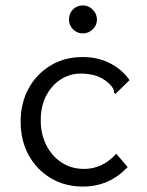

<svg xmlns="http://www.w3.org/2000/svg" viewBox="-20 -676 540 707"><path d="M285 11Q219 11 167 -20Q115 -51 85.5 -105Q56 -159 56 -228Q56 -297 85.5 -350.5Q115 -404 166.5 -435Q218 -466 284 -466Q340 -466 384.5 -443.5Q429 -421 457 -381L412 -337L405 -330L400 -335Q400 -343 396.5 -350Q393 -357 381 -369Q359 -389 334 -397Q309 -405 276 -405Q238 -405 204.5 -384Q171 -363 150.5 -324.5Q130 -286 130 -233Q130 -182 150.5 -141.5Q171 -101 207 -77.5Q243 -54 289 -54Q358 -54 408 -110L450 -61Q383 11 285 11ZM285 -553Q264 -553 249 -568Q234 -583 234 -604Q234 -626 248.5 -641Q263 -656 285 -656Q306 -656 321.5 -640.5Q337 -625 337 -604Q337 -583 321.5 -568Q306 -553 285 -553Z"/></svg>

Font: Ligconsolata
Style: Regular
Weight: 400
Monospace: yes
Designer: Raph Levien, Cyreal, Brenton Simpson
Foundry: Raph Levien, Cyreal, Google
Version: Version 3.001; ttfautohint (v1.8.2.53-6de2)